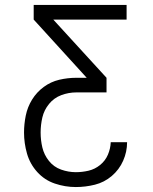

<svg xmlns="http://www.w3.org/2000/svg" viewBox="-20 -755 616 775"><path d="M286 0Q325 0 363 -9.5Q401 -19 431 -44.5Q461 -70 477 -106Q493 -142 493 -181H427Q426 -155 415.5 -130.5Q405 -106 384 -89Q363 -72 337.5 -66Q312 -60 286 -60Q256 -60 226.5 -70.5Q197 -81 177.5 -105.5Q158 -130 151 -159.5Q144 -189 144 -220Q144 -251 151 -281Q158 -311 178 -335.5Q198 -360 227.5 -371Q257 -382 288 -382H410V-441L195 -676H491V-735H116V-676L330 -441H288Q253 -441 219 -433Q185 -425 156.5 -404Q128 -383 109.5 -353Q91 -323 84 -288.5Q77 -254 77 -220Q77 -177 89 -135Q101 -93 130.5 -60.5Q160 -28 201.5 -14Q243 0 286 0Z"/></svg>

Font: Iosevka Sparkle Light
Style: Regular
Weight: 300
Designer: Belleve Invis
Foundry: Belleve Invis
Version: Version 4.5.0; ttfautohint (v1.8.3)